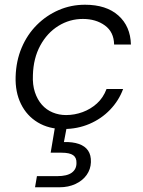

<svg xmlns="http://www.w3.org/2000/svg" viewBox="-20 -533 605 811"><path d="M248 12Q186 12 139.5 -16Q93 -44 68.5 -94Q44 -144 46 -209Q48 -276 71.5 -331.5Q95 -387 135.5 -427.5Q176 -468 228 -490.5Q280 -513 339 -513Q429 -513 480 -467.5Q531 -422 533 -345H462Q461 -398 423 -425.5Q385 -453 330 -453Q274 -453 226.5 -423.5Q179 -394 150 -340.5Q121 -287 119 -216Q117 -175 127.5 -143.5Q138 -112 157 -90.5Q176 -69 202.5 -58Q229 -47 259 -47Q295 -47 329 -59.5Q363 -72 389.5 -96Q416 -120 430 -157H500Q482 -108 445 -69.5Q408 -31 357.5 -9.5Q307 12 248 12ZM128 258 136 211H222Q263 211 283 196.5Q303 182 303 156Q304 133 289 122.5Q274 112 240 112H194L214 -7H264L250 67Q287 66 313 75Q339 84 352 103Q365 122 364 152Q363 182 346 206Q329 230 299 244Q269 258 232 258Z"/></svg>

Font: DM Sans 17pt Light
Style: Italic
Weight: 300
Italic angle: -10°
Version: Version 4.004;gftools[0.9.30]